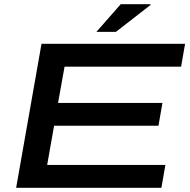

<svg xmlns="http://www.w3.org/2000/svg" viewBox="-20 -896 908 916"><path d="M57 0 178 -687H863L844 -578H288L257 -405H755L736 -296H238L205 -109H769L750 0ZM440 -744 556 -876H697L699 -873L533 -744Z"/></svg>

Font: Archivo Expanded Medium
Style: Italic
Weight: 500
Width: 7
Italic angle: -10°
Designer: Hector Gatti
Foundry: Omnibus-Type
Version: Version 2.001